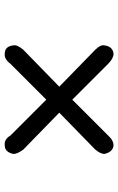

<svg xmlns="http://www.w3.org/2000/svg" viewBox="136 -660 501 813"><g transform="rotate(90 386.5 -253.5)"><path d="M402 -309.1 554 -461.1Q574.2 -483.8 597 -483.8Q624.2 -479.8 631.8 -444.9Q631.8 -428.8 613.1 -406.1L457.1 -254L613.1 -102Q632.8 -75.3 631.8 -59.1Q624.2 -24.2 597 -23.2Q570.2 -19.2 554 -47L402 -199L250 -47Q229.8 -20.2 207.1 -23.2Q176.3 -23.2 172.2 -59.1Q168.2 -75.3 190.9 -102L347 -254L190.9 -406.1Q168.2 -428.8 172.2 -444.9Q176.3 -479.8 207.1 -483.8Q227.3 -483.8 250 -461.1Z"/></g></svg>

Font: Myanmar KatKuu
Style: Regular
Weight: 400
Designer: Khon Soe Zaw Thu
Foundry: MPUA
Version: Version 1.00 September 13, 2016, initial release